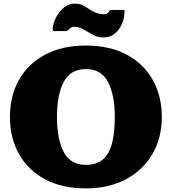

<svg xmlns="http://www.w3.org/2000/svg" viewBox="-20 -1022 950 1062"><path d="M35 -375Q35 -491.5 85.2 -580.5Q135.5 -669.5 229.5 -719.8Q323.5 -770 455 -770Q586.5 -770 680.5 -719.8Q774.5 -669.5 824.8 -580.5Q875 -491.5 875 -375Q875 -258.5 822.8 -169.5Q770.5 -80.5 676 -30.2Q581.5 20 455 20Q323.5 20 229.5 -30.2Q135.5 -80.5 85.2 -169.5Q35 -258.5 35 -375ZM295 -375Q295 -253.5 332.2 -181.8Q369.5 -110 455 -110Q517 -110 551.8 -142.5Q586.5 -175 600.8 -234.5Q615 -294 615 -375Q615 -496.5 577.8 -568.2Q540.5 -640 455 -640Q369.5 -640 332.2 -568.2Q295 -496.5 295 -375ZM553 -815Q521.5 -815 499.8 -826.5Q478 -838 459 -849.5Q439 -862 423.8 -868Q408.5 -874 393.5 -874Q378 -874 370.5 -868Q363 -862 358 -857Q351 -850 343 -850H282Q273.5 -850 272.2 -853.8Q271 -857.5 271.5 -865Q274.5 -897 291.5 -928.5Q308.5 -960 334.8 -981Q361 -1002 392 -1002Q423.5 -1002 442.2 -990.8Q461 -979.5 479.5 -967.5Q517 -943 556.5 -943Q572.5 -943 582 -956Q585.5 -961 587 -964Q588.5 -967 595.5 -967H659.5Q666.5 -967 668 -964.5Q669.5 -962 669 -956Q668 -919 653.2 -886.8Q638.5 -854.5 613 -834.8Q587.5 -815 553 -815Z"/></svg>

Font: Besley* Fatface
Style: Regular
Weight: 900
Designer: Owen Earl
Foundry: indestructible type*
Version: Version 3.000; ttfautohint (v1.8.3)